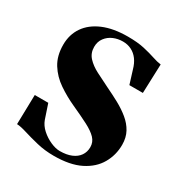

<svg xmlns="http://www.w3.org/2000/svg" viewBox="-132 -618 688 727"><g transform="rotate(30 212.0 -254.0)"><path d="M203 12Q163.5 12 128.5 3.5Q93.5 -5 66.2 -13.5Q39 -22 23 -22.5L26 -151.5H85L106 -89Q113.5 -68 132.2 -51.2Q151 -34.5 173.2 -24.8Q195.5 -15 213.5 -15Q243.5 -15 264.2 -23.8Q285 -32.5 296 -48.5Q307 -64.5 307 -85.5Q307 -107.5 291.8 -123.5Q276.5 -139.5 247 -154.8Q217.5 -170 173.5 -190Q135 -207.5 100.8 -230.8Q66.5 -254 45.2 -288Q24 -322 24 -370.5Q24 -415 47 -448.5Q70 -482 114.2 -500.8Q158.5 -519.5 221.5 -519.5Q264 -519.5 293.5 -512.8Q323 -506 343.8 -499Q364.5 -492 381 -490L376.5 -363H317.5L299.5 -421Q293 -444.5 281 -460.8Q269 -477 252 -485.5Q235 -494 214.5 -494Q192.5 -494 173.2 -485.8Q154 -477.5 141.8 -461.2Q129.5 -445 129.5 -422Q129.5 -395 146.5 -376.5Q163.5 -358 191 -343.8Q218.5 -329.5 250.5 -314Q280 -300 308 -284.8Q336 -269.5 358.5 -251Q381 -232.5 394 -208.8Q407 -185 407 -153.5Q407 -108.5 385.2 -70.8Q363.5 -33 318.5 -10.5Q273.5 12 203 12Z"/></g></svg>

Font: Merriweather 144pt
Style: Bold
Weight: 700
Version: Version 2.100